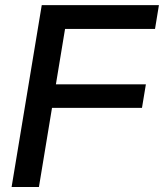

<svg xmlns="http://www.w3.org/2000/svg" viewBox="-20 -748 656 768"><path d="M26.4 0 147 -727.5H615.7L600.1 -632.3H240.2L203.6 -410.6H563.5L547.9 -316.4H188L135.7 0Z"/></svg>

Font: Inter 28pt Medium
Style: Italic
Weight: 500
Italic angle: -9.3988°
Designer: Rasmus Andersson
Foundry: rsms
Version: Version 4.001;git-66647c0bb